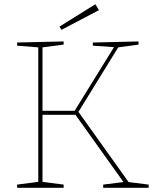

<svg xmlns="http://www.w3.org/2000/svg" viewBox="-20 -888 741 908"><path d="M351 -359 588 -27 683 -15V0H468V-15L564 -27L337 -345H181V-28L281 -15V0H61V-15L161 -28V-664L61 -672V-687L281 -692V-677L181 -664V-364H333L519 -665L419 -672V-687L635 -692V-677L539 -664ZM448 -840 271 -747 261 -762 431 -868Z"/></svg>

Font: Bitter Pro Thin
Style: Regular
Weight: 250
Designer: Sol Matas, and Bitter project Authors
Foundry: Sol Matas
Version: Version 1.010